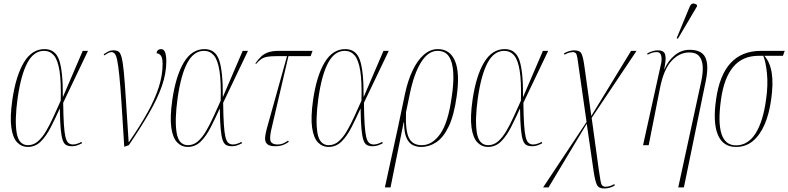

<svg xmlns="http://www.w3.org/2000/svg" viewBox="-20 -825 4479 1091"><path d="M137 10Q103 10 78 -15.5Q53 -41 44.5 -99.5Q36 -158 50 -257Q70 -394 115.5 -470Q161 -546 233 -546Q295 -546 316.5 -482.5Q338 -419 337 -275H338L450 -536H480L339 -241Q340 -165 343 -118Q346 -71 352 -46.5Q358 -22 368.5 -13Q379 -4 395 -4Q406 -4 419.5 -8.5Q433 -13 443 -19L446 -11Q433 -4 419 1Q405 6 389 6Q370 6 357 -0.5Q344 -7 336.5 -28Q329 -49 325 -91.5Q321 -134 320 -207H319Q294 -152 268.5 -102Q243 -52 212 -21Q181 10 137 10ZM139 0Q170 0 195 -21.5Q220 -43 241.5 -79.5Q263 -116 283.5 -161Q304 -206 325 -253Q328 -362 318 -423.5Q308 -485 286 -510.5Q264 -536 230 -536Q172 -536 135.5 -468Q99 -400 80 -266Q63 -143 74.5 -71.5Q86 0 139 0Z M686 9Q677 -140 670.5 -238.5Q664 -337 658 -395.5Q652 -454 646 -482.5Q640 -511 632 -520Q624 -529 613 -529Q605 -529 594.5 -523.5Q584 -518 573 -510L569 -517Q581 -525 594.5 -532Q608 -539 625 -539Q643 -539 653.5 -532Q664 -525 671 -499Q678 -473 683.5 -417Q689 -361 695 -264.5Q701 -168 711 -18H713Q777 -111 819 -187Q861 -263 882.5 -330.5Q904 -398 904 -462Q904 -496 894 -509Q884 -522 870 -522Q871 -536 878.5 -541Q886 -546 896 -546Q925 -546 925 -476Q925 -407 899.5 -335Q874 -263 826.5 -181Q779 -99 712 0Z M1046 10Q1012 10 987 -15.5Q962 -41 953.5 -99.5Q945 -158 959 -257Q979 -394 1024.5 -470Q1070 -546 1142 -546Q1204 -546 1225.5 -482.5Q1247 -419 1246 -275H1247L1359 -536H1389L1248 -241Q1249 -165 1252 -118Q1255 -71 1261 -46.5Q1267 -22 1277.5 -13Q1288 -4 1304 -4Q1315 -4 1328.5 -8.5Q1342 -13 1352 -19L1355 -11Q1342 -4 1328 1Q1314 6 1298 6Q1279 6 1266 -0.5Q1253 -7 1245.5 -28Q1238 -49 1234 -91.5Q1230 -134 1229 -207H1228Q1203 -152 1177.5 -102Q1152 -52 1121 -21Q1090 10 1046 10ZM1048 0Q1079 0 1104 -21.5Q1129 -43 1150.5 -79.5Q1172 -116 1192.5 -161Q1213 -206 1234 -253Q1237 -362 1227 -423.5Q1217 -485 1195 -510.5Q1173 -536 1139 -536Q1081 -536 1044.5 -468Q1008 -400 989 -266Q972 -143 983.5 -71.5Q995 0 1048 0Z M1545 6Q1509 6 1496.5 -8Q1484 -22 1486.5 -45Q1489 -68 1496 -94L1611 -506H1553Q1519 -506 1499 -502.5Q1479 -499 1465 -489.5Q1451 -480 1435 -462L1431 -465Q1447 -487 1462.5 -502.5Q1478 -518 1502 -527Q1526 -536 1566 -536H1756L1745 -506H1619L1521 -86Q1510 -36 1519 -20Q1528 -4 1557 -4Q1577 -4 1592 -11.5Q1607 -19 1617 -26L1621 -19Q1605 -7 1586.5 -0.5Q1568 6 1545 6Z M1846 10Q1812 10 1787 -15.5Q1762 -41 1753.5 -99.5Q1745 -158 1759 -257Q1779 -394 1824.5 -470Q1870 -546 1942 -546Q2004 -546 2025.5 -482.5Q2047 -419 2046 -275H2047L2159 -536H2189L2048 -241Q2049 -165 2052 -118Q2055 -71 2061 -46.5Q2067 -22 2077.5 -13Q2088 -4 2104 -4Q2115 -4 2128.5 -8.5Q2142 -13 2152 -19L2155 -11Q2142 -4 2128 1Q2114 6 2098 6Q2079 6 2066 -0.5Q2053 -7 2045.5 -28Q2038 -49 2034 -91.5Q2030 -134 2029 -207H2028Q2003 -152 1977.5 -102Q1952 -52 1921 -21Q1890 10 1846 10ZM1848 0Q1879 0 1904 -21.5Q1929 -43 1950.5 -79.5Q1972 -116 1992.5 -161Q2013 -206 2034 -253Q2037 -362 2027 -423.5Q2017 -485 1995 -510.5Q1973 -536 1939 -536Q1881 -536 1844.5 -468Q1808 -400 1789 -266Q1772 -143 1783.5 -71.5Q1795 0 1848 0Z M2167 240 2242 -104 2282 -295Q2298 -369 2325 -425.5Q2352 -482 2388.5 -514Q2425 -546 2468 -546Q2537 -546 2565.5 -478.5Q2594 -411 2575 -278Q2560 -170 2530 -107Q2500 -44 2459.5 -17Q2419 10 2373 10Q2346 10 2324 -1.5Q2302 -13 2289 -43.5Q2276 -74 2276 -131H2274L2199 240ZM2377 0Q2436 0 2481.5 -64Q2527 -128 2547 -276Q2559 -355 2555.5 -413.5Q2552 -472 2531 -504Q2510 -536 2466 -536Q2413 -536 2372.5 -471Q2332 -406 2309 -293L2287 -187Q2283 -83 2303.5 -41.5Q2324 0 2377 0Z M2752 10Q2718 10 2693 -15.5Q2668 -41 2659.5 -99.5Q2651 -158 2665 -257Q2685 -394 2730.5 -470Q2776 -546 2848 -546Q2910 -546 2931.5 -482.5Q2953 -419 2952 -275H2953L3065 -536H3095L2954 -241Q2955 -165 2958 -118Q2961 -71 2967 -46.5Q2973 -22 2983.5 -13Q2994 -4 3010 -4Q3021 -4 3034.5 -8.5Q3048 -13 3058 -19L3061 -11Q3048 -4 3034 1Q3020 6 3004 6Q2985 6 2972 -0.5Q2959 -7 2951.5 -28Q2944 -49 2940 -91.5Q2936 -134 2935 -207H2934Q2909 -152 2883.5 -102Q2858 -52 2827 -21Q2796 10 2752 10ZM2754 0Q2785 0 2810 -21.5Q2835 -43 2856.5 -79.5Q2878 -116 2898.5 -161Q2919 -206 2940 -253Q2943 -362 2933 -423.5Q2923 -485 2901 -510.5Q2879 -536 2845 -536Q2787 -536 2750.5 -468Q2714 -400 2695 -266Q2678 -143 2689.5 -71.5Q2701 0 2754 0Z M3066 240 3313 -132 3261 -495Q3258 -515 3252 -522Q3246 -529 3235 -529Q3229 -529 3217 -526.5Q3205 -524 3187 -514L3185 -522Q3199 -530 3214 -534.5Q3229 -539 3243 -539Q3276 -539 3285 -518.5Q3294 -498 3301 -447L3340 -166L3566 -536H3597L3342 -155L3383 143Q3389 183 3392.5 203Q3396 223 3402.5 229.5Q3409 236 3421 236Q3429 236 3441 233.5Q3453 231 3471 221L3473 229Q3457 239 3442 242.5Q3427 246 3413 246Q3382 246 3372 225.5Q3362 205 3354 154L3314 -122L3097 240Z M3834 240 3965 -364Q3975 -411 3973 -447.5Q3971 -484 3953 -505.5Q3935 -527 3896 -527Q3841 -527 3796 -479Q3751 -431 3730 -323L3666 0H3634L3737 -466Q3742 -492 3736.5 -510.5Q3731 -529 3713 -529Q3704 -529 3692 -527Q3680 -525 3660 -514L3658 -522Q3674 -530 3688.5 -534.5Q3703 -539 3719 -539Q3752 -539 3759.5 -515.5Q3767 -492 3754 -431H3755Q3777 -481 3814.5 -511.5Q3852 -542 3899 -542Q3967 -542 3988 -498.5Q4009 -455 3990 -363L3866 240ZM3832 -605 3825 -608 3899 -787Q3907 -805 3919 -805Q3931 -805 3941 -796L3940 -788Z M4162 10Q4088 10 4059 -59.5Q4030 -129 4049 -260Q4087 -536 4304 -536H4439L4429 -508H4323Q4355 -473 4365 -412Q4375 -351 4362 -260Q4351 -179 4325 -118.5Q4299 -58 4258.5 -24Q4218 10 4162 10ZM4162 1Q4230 1 4273 -66.5Q4316 -134 4333 -259Q4345 -342 4338 -409Q4331 -476 4317 -508H4292Q4199 -508 4146.5 -445Q4094 -382 4077 -260Q4040 1 4162 1Z"/></svg>

Font: Noto Serif Display ExtraCondensed Thin
Style: Italic
Weight: 100
Width: 2
Italic angle: -12°
Designer: Monotype Design Team
Foundry: Monotype Imaging Inc.
Version: Version 2.009